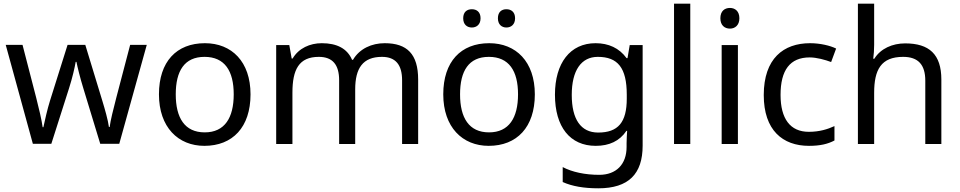

<svg xmlns="http://www.w3.org/2000/svg" viewBox="-20 -780 5200 1040"><path d="M431 -303 523 -1H626L775 -537H685L610 -251C594 -190 578 -125 574 -92H570C565 -130 548 -189 534 -235L442 -537H346L251 -235C237 -191 222 -124 215 -91H211C206 -129 191 -193 176 -251L102 -537H11L158 -1H258L354 -302C372 -358 385 -415 390 -445H394C400 -415 414 -358 431 -303Z M1337 -269C1337 -446 1235 -546 1090 -546C936 -546 841 -446 841 -269C841 -91 945 10 1087 10C1240 10 1337 -91 1337 -269ZM932 -269C932 -396 979 -472 1088 -472C1197 -472 1246 -396 1246 -269C1246 -142 1197 -63 1089 -63C980 -63 932 -142 932 -269Z M2064 -546C1994 -546 1928 -517 1892 -456H1887C1861 -517 1805 -546 1723 -546C1659 -546 1598 -519 1565 -463H1560L1547 -536H1476V0H1564V-278C1564 -403 1599 -472 1707 -472C1782 -472 1817 -429 1817 -345V0H1904V-296C1904 -410 1945 -472 2049 -472C2123 -472 2158 -429 2158 -345V0H2245V-349C2245 -487 2185 -546 2064 -546Z M2489 -681C2489 -647 2510 -631 2536 -631C2561 -631 2583 -647 2583 -681C2583 -716 2561 -730 2536 -730C2510 -730 2489 -716 2489 -681ZM2677 -681C2677 -647 2698 -631 2723 -631C2748 -631 2770 -647 2770 -681C2770 -716 2748 -730 2723 -730C2698 -730 2677 -716 2677 -681ZM2877 -269C2877 -446 2775 -546 2630 -546C2476 -546 2381 -446 2381 -269C2381 -91 2485 10 2627 10C2780 10 2877 -91 2877 -269ZM2472 -269C2472 -396 2519 -472 2628 -472C2737 -472 2786 -396 2786 -269C2786 -142 2737 -63 2629 -63C2520 -63 2472 -142 2472 -269Z M3206 -546C3068 -546 2986 -438 2986 -267C2986 -92 3068 10 3207 10C3280 10 3336 -16 3373 -71H3377C3376 -59 3374 -21 3374 -5V16C3374 110 3318 167 3226 167C3149 167 3079 152 3028 125V206C3079 229 3143 240 3221 240C3385 240 3461 162 3461 9V-536H3391L3379 -465H3374C3334 -520 3276 -546 3206 -546ZM3218 -472C3326 -472 3375 -413 3375 -267V-246C3375 -117 3328 -62 3220 -62C3126 -62 3077 -134 3077 -266C3077 -398 3128 -472 3218 -472Z M3719 0V-760H3631V0Z M3934 -737C3905 -737 3882 -720 3882 -681C3882 -643 3905 -625 3934 -625C3961 -625 3985 -643 3985 -681C3985 -720 3961 -737 3934 -737ZM3977 -536H3889V0H3977Z M4362 10C4423 10 4464 0 4500 -19V-97C4463 -80 4419 -66 4361 -66C4260 -66 4208 -137 4208 -266C4208 -400 4259 -469 4366 -469C4403 -469 4450 -456 4482 -444L4509 -517C4477 -533 4422 -546 4368 -546C4224 -546 4117 -463 4117 -265C4117 -75 4219 10 4362 10Z M4715 -537V-760H4627V0H4715V-277C4715 -402 4752 -472 4872 -472C4954 -472 4992 -429 4992 -343V0H5079V-349C5079 -486 5013 -545 4883 -545C4814 -545 4750 -517 4716 -462H4710C4713 -483 4715 -511 4715 -537Z"/></svg>

Font: Noto Sans Syriac Western
Style: Regular
Weight: 400
Designer: Patrick Giasson and the Monotype Design Team
Foundry: Monotype Imaging Inc.
Version: Version 3.000